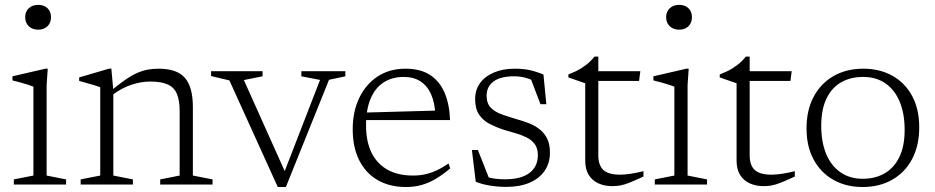

<svg xmlns="http://www.w3.org/2000/svg" viewBox="-20 -740 3751 770"><path d="M133 -621Q110 -621 95.5 -634.8Q81 -648.5 81 -671Q81 -693.5 95.5 -707Q110 -720.5 133 -720.5Q156.5 -720.5 170.5 -707Q184.5 -693.5 184.5 -671Q184.5 -648.5 170.5 -634.8Q156.5 -621 133 -621ZM171.5 -464.5 167 -399.5V-36L245 -20.5V0H35.5V-20.5L114 -36V-392.5Q108.5 -395 94.2 -399.5Q80 -404 62.8 -409Q45.5 -414 30 -417.5V-434L162 -464.5Z M434.5 -378V-36L513 -20.5V0H303.5V-20.5L382 -36V-390Q374 -393.5 352.8 -399.8Q331.5 -406 297.5 -415.5V-429.5L418.5 -465H426.5ZM622.5 -20.5 700.5 -36V-294Q700.5 -338 689.2 -364Q678 -390 652.2 -401.5Q626.5 -413 582.5 -413Q547 -413 508.2 -400.5Q469.5 -388 431 -359.5L419.5 -371.5Q454.5 -400.5 481 -419Q507.5 -437.5 529.8 -447.2Q552 -457 572.8 -460.8Q593.5 -464.5 616.5 -464.5Q690 -464.5 721.8 -427.5Q753.5 -390.5 753.5 -311.5V-36L832.5 -20.5V0H622.5Z M1299.5 -420 1126.5 10H1094L900 -417.5L826.5 -435V-454.5H1033V-434L958 -419L1128 -40H1116.5L1263.5 -419.5L1188.5 -434V-454.5H1365V-434Z M1606.5 -464.5Q1666 -464.5 1704.5 -439.5Q1743 -414.5 1762.8 -368.5Q1782.5 -322.5 1785 -258.5H1441.5L1440 -288.5L1748.5 -297L1726 -279Q1724 -327 1709.2 -361Q1694.5 -395 1667 -413.2Q1639.5 -431.5 1598.5 -431.5Q1553 -431.5 1519 -409.8Q1485 -388 1466.5 -344.8Q1448 -301.5 1448 -237.5Q1448 -172 1470.2 -127.2Q1492.5 -82.5 1534.5 -59.2Q1576.5 -36 1636 -36Q1662 -36 1685 -41Q1708 -46 1731.2 -56.8Q1754.5 -67.5 1779 -84.5L1785.5 -64.5Q1754.5 -38.5 1726.2 -22Q1698 -5.5 1669.5 2.2Q1641 10 1608 10Q1542.5 10 1494.5 -17.8Q1446.5 -45.5 1420.5 -97.5Q1394.5 -149.5 1394.5 -222Q1394.5 -292 1420.5 -346.8Q1446.5 -401.5 1494 -433Q1541.5 -464.5 1606.5 -464.5Z M2043.5 -464.5Q2078 -464.5 2104.5 -458.8Q2131 -453 2159.5 -441L2171 -322H2147.5L2102.5 -440L2143 -403.5Q2114.5 -420.5 2090.8 -427.2Q2067 -434 2042 -434Q1987.5 -434 1959.5 -413.5Q1931.5 -393 1931.5 -356Q1931.5 -325.5 1948.2 -308.2Q1965 -291 1992.5 -281.2Q2020 -271.5 2052 -262Q2076 -255.5 2099.5 -246.5Q2123 -237.5 2142.2 -223Q2161.5 -208.5 2173.5 -185.8Q2185.5 -163 2185.5 -128Q2185.5 -86 2164.2 -55Q2143 -24 2103.8 -7.2Q2064.5 9.5 2010.5 9.5Q1977 9.5 1944.8 4.2Q1912.5 -1 1888 -11L1872.5 -138.5H1896.5L1947 -10.5L1904 -41.5Q1919.5 -34 1936.2 -29.2Q1953 -24.5 1970.5 -22.8Q1988 -21 2005.5 -21Q2070 -21 2103.5 -46.5Q2137 -72 2137 -117.5Q2137 -145 2124.8 -161.8Q2112.5 -178.5 2092.5 -188.5Q2072.5 -198.5 2048.5 -205.5Q2024.5 -212.5 2000.5 -219.5Q1969 -230 1943 -243.5Q1917 -257 1901.2 -280.5Q1885.5 -304 1885.5 -343Q1885.5 -379.5 1905.2 -406.8Q1925 -434 1960.8 -449.2Q1996.5 -464.5 2043.5 -464.5Z M2379.5 -117Q2379.5 -77 2400 -58.2Q2420.5 -39.5 2466.5 -39.5Q2485 -39.5 2508.5 -43Q2532 -46.5 2560.5 -53.5V-32Q2526 -16 2504.5 -7.5Q2483 1 2467.5 3.8Q2452 6.5 2435 6.5Q2405 6.5 2380.2 -4.5Q2355.5 -15.5 2341.2 -38.2Q2327 -61 2327 -96V-406L2259.5 -429.5V-441.5Q2274.5 -447.5 2287 -453.2Q2299.5 -459 2310.2 -465.8Q2321 -472.5 2330.2 -479.5Q2339.5 -486.5 2348 -495Q2356.5 -503.5 2364 -513H2379.5V-438.5ZM2352 -415.5 2352.5 -454.5H2548L2543 -415.5Z M2703.5 -621Q2680.5 -621 2666 -634.8Q2651.5 -648.5 2651.5 -671Q2651.5 -693.5 2666 -707Q2680.5 -720.5 2703.5 -720.5Q2727 -720.5 2741 -707Q2755 -693.5 2755 -671Q2755 -648.5 2741 -634.8Q2727 -621 2703.5 -621ZM2742 -464.5 2737.5 -399.5V-36L2815.5 -20.5V0H2606V-20.5L2684.5 -36V-392.5Q2679 -395 2664.8 -399.5Q2650.5 -404 2633.2 -409Q2616 -414 2600.5 -417.5V-434L2732.5 -464.5Z M2986.5 -117Q2986.5 -77 3007 -58.2Q3027.5 -39.5 3073.5 -39.5Q3092 -39.5 3115.5 -43Q3139 -46.5 3167.5 -53.5V-32Q3133 -16 3111.5 -7.5Q3090 1 3074.5 3.8Q3059 6.5 3042 6.5Q3012 6.5 2987.2 -4.5Q2962.5 -15.5 2948.2 -38.2Q2934 -61 2934 -96V-406L2866.5 -429.5V-441.5Q2881.5 -447.5 2894 -453.2Q2906.5 -459 2917.2 -465.8Q2928 -472.5 2937.2 -479.5Q2946.5 -486.5 2955 -495Q2963.5 -503.5 2971 -513H2986.5V-438.5ZM2959 -415.5 2959.5 -454.5H3155L3150 -415.5Z M3440 -23Q3489.5 -23 3527.2 -44.5Q3565 -66 3586.5 -109.5Q3608 -153 3608 -219Q3608 -285 3588 -332.5Q3568 -380 3530.8 -405.8Q3493.5 -431.5 3441 -431.5Q3391.5 -431.5 3353.8 -410.2Q3316 -389 3294.8 -345.2Q3273.5 -301.5 3273.5 -235.5Q3273.5 -170 3293.5 -122.2Q3313.5 -74.5 3351 -48.8Q3388.5 -23 3440 -23ZM3439 10Q3373 10 3322.2 -18.8Q3271.5 -47.5 3243 -100.2Q3214.5 -153 3214.5 -224.5Q3214.5 -298.5 3243.2 -352.2Q3272 -406 3323.2 -435.2Q3374.5 -464.5 3442 -464.5Q3508.5 -464.5 3559.2 -436Q3610 -407.5 3638.2 -354.8Q3666.5 -302 3666.5 -230Q3666.5 -156 3638 -102.2Q3609.5 -48.5 3558.2 -19.2Q3507 10 3439 10Z"/></svg>

Font: Newsreader 14pt Light
Style: Regular
Weight: 300
Designer: Hugues Gentile
Foundry: Production Type
Version: Version 1.003